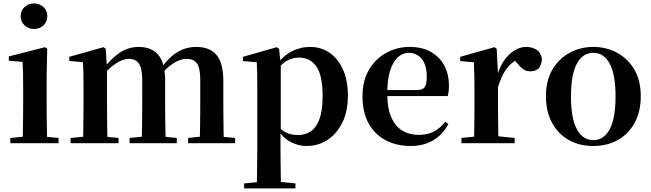

<svg xmlns="http://www.w3.org/2000/svg" viewBox="-20 -821 3734 1101"><path d="M39.2 0V-29.9L145.8 -40.2H207.8L315.8 -29.9V0ZM109.6 0Q110.6 -25.5 111.3 -67.4Q111.9 -109.4 112.4 -154.8Q112.9 -200.3 112.9 -234.8V-308Q112.9 -358.3 112.3 -394.3Q111.6 -430.4 109.6 -466.2L30.5 -472.9V-497.4L238.1 -550.4L250.8 -541.7L247.4 -387.9V-234.8Q247.4 -200.3 247.9 -154.8Q248.4 -109.4 249.2 -67.4Q250.1 -25.5 251.1 0ZM174.8 -655Q143.6 -655 121 -675.4Q98.5 -695.9 98.5 -728.8Q98.5 -760.3 121 -780.9Q143.6 -801.4 174.8 -801.4Q206.5 -801.4 228.9 -780.9Q251.3 -760.3 251.3 -728.8Q251.3 -695.9 228.9 -675.4Q206.5 -655 174.8 -655Z M385 0V-29.9L490.6 -40.2H553.7L659.6 -29.9V0ZM455.2 0Q456.9 -25.5 457.4 -67.4Q457.9 -109.4 458.4 -154.8Q458.9 -200.3 458.9 -234.8V-311.2Q458.9 -360.7 458.4 -394.1Q457.9 -427.5 455.2 -464.5L377.1 -471.4V-495.2L573.2 -550.4L586.2 -541.7L593.6 -431V-428V-234.8Q593.6 -200.3 594.1 -154.8Q594.6 -109.4 595.1 -67.4Q595.6 -25.5 596.6 0ZM723.1 0V-29.9L825.5 -40.2H889.6L993.8 -29.9V0ZM791.9 0Q793.6 -25.5 794.1 -66.9Q794.6 -108.4 795.1 -153.8Q795.6 -199.3 795.6 -234.8V-362.5Q795.6 -428.5 776.7 -456Q757.7 -483.5 720.4 -483.5Q683.1 -483.5 642.6 -455.9Q602.1 -428.3 562.2 -379.4L557 -425.7H573.3Q617.5 -486.3 666.8 -519.1Q716.1 -551.9 776.1 -551.9Q849.1 -551.9 888 -505.8Q926.9 -459.6 926.9 -360.5V-234.8Q926.9 -199.3 927.4 -153.8Q927.9 -108.4 928.7 -66.9Q929.6 -25.5 930.6 0ZM1058.8 0V-29.9L1156.8 -40.2H1222.8L1328.3 -29.9V0ZM1125.1 0Q1126.4 -25.5 1126.9 -66.9Q1127.4 -108.4 1127.9 -153.8Q1128.4 -199.3 1128.4 -234.8V-362.5Q1128.4 -432 1108.9 -457.7Q1089.5 -483.5 1051.1 -483.5Q1014.1 -483.5 975.4 -459Q936.7 -434.5 894 -382.8L887.1 -433.9H906.7Q952.1 -496.4 1000.5 -524.2Q1049 -551.9 1104.9 -551.9Q1183.8 -551.9 1222.2 -505.2Q1260.6 -458.4 1260.6 -357V-234.8Q1260.6 -199.3 1261.1 -153.8Q1261.6 -108.4 1262.1 -66.9Q1262.6 -25.5 1263.6 0Z M1379.9 259.3V230.8L1489 220.1H1568.4L1674.1 230.8V259.3ZM1452.4 259.3Q1453.4 217.3 1453.9 174.2Q1454.4 131 1454.9 89.9Q1455.4 48.8 1455.4 13.8V-308.7Q1455.4 -358.5 1454.9 -393Q1454.4 -427.5 1452.4 -463.8L1373.2 -470.7V-495.2L1567.2 -550.4L1580.2 -540.9L1588.8 -460.8L1590.1 -455V-75.6L1588.4 -63V13Q1588.4 47.8 1588.9 89.3Q1589.4 130.8 1589.9 174Q1590.4 217.3 1591.4 259.3ZM1738.1 16.2Q1690 16.2 1646.7 -6.7Q1603.4 -29.6 1567.3 -82.3H1555.1L1573.6 -97.8Q1601.5 -67.8 1628.5 -57.3Q1655.6 -46.7 1690.1 -46.7Q1730.7 -46.7 1762.3 -67.9Q1793.8 -89.1 1811.9 -138.2Q1830 -187.4 1830 -270.1Q1830 -389.4 1793.9 -440.1Q1757.8 -490.8 1695.6 -490.8Q1664.3 -490.8 1634.4 -477.5Q1604.5 -464.2 1567 -421.1L1552.1 -437.5H1560.5Q1598.3 -497.6 1649.7 -524.8Q1701.1 -551.9 1758.6 -551.9Q1820.4 -551.9 1868.9 -519.1Q1917.5 -486.2 1946.2 -423.5Q1974.9 -360.9 1974.9 -271.4Q1974.9 -182.3 1943 -117.9Q1911.1 -53.5 1857.7 -18.6Q1804.3 16.2 1738.1 16.2Z M2335.2 16.2Q2254.8 16.2 2192.2 -16.5Q2129.6 -49.1 2094.1 -113Q2058.6 -176.9 2058.6 -268.8Q2058.6 -358.8 2096.6 -422.2Q2134.5 -485.7 2196.2 -518.8Q2257.9 -551.9 2328.4 -551.9Q2402.1 -551.9 2452.5 -522.5Q2502.8 -493.1 2528.6 -443.2Q2554.4 -393.3 2554.4 -330.9Q2554.4 -296.1 2547.7 -270.2H2117.1V-304.6H2372.4Q2404.5 -304.6 2415.9 -322.2Q2427.3 -339.8 2427.3 -380.4Q2427.3 -446.3 2399.2 -482.2Q2371.1 -518 2323.1 -518Q2289.7 -518 2261.6 -492.9Q2233.6 -467.8 2217.1 -416Q2200.7 -364.1 2200.7 -282.7Q2200.7 -200.5 2223.9 -148.2Q2247 -95.8 2287.8 -71.7Q2328.5 -47.5 2380.4 -47.5Q2433.4 -47.5 2469.9 -67.7Q2506.3 -87.9 2533.2 -123.2L2551.1 -109.9Q2519.6 -49.8 2464.7 -16.8Q2409.7 16.2 2335.2 16.2Z M2626.2 0V-29.9L2734.3 -41.2H2820.8L2931.2 -29.9V0ZM2697.2 0Q2698.9 -25.5 2699.4 -67.4Q2699.9 -109.4 2700.4 -154.8Q2700.9 -200.3 2700.9 -234.8V-310.2Q2700.9 -360.7 2700 -394.1Q2699.2 -427.5 2697.2 -463.8L2619.1 -470.7V-495.2L2815.2 -550.4L2828.2 -541.7L2835.6 -398.7V-397.7V-234.8Q2835.6 -200.3 2836.1 -154.8Q2836.6 -109.4 2837.1 -67.4Q2837.6 -25.5 2838.6 0ZM2835.4 -320.2 2802.3 -380.9H2829.4Q2844 -435.6 2870.6 -473.9Q2897.3 -512.2 2930.4 -532.1Q2963.5 -551.9 2996.6 -551.9Q3030.2 -551.9 3055.4 -536.8Q3080.7 -521.7 3087.7 -484.5Q3086.9 -453.2 3071.2 -432.6Q3055.4 -411.9 3021.2 -411.9Q2996.5 -411.9 2978.2 -425.8Q2960 -439.6 2940.8 -464.4L2917.8 -490.9L2954.4 -485.1Q2911.5 -463.1 2883.2 -424.7Q2854.9 -386.2 2835.4 -320.2Z M3382 16.2Q3302.7 16.2 3241.5 -18.3Q3180.3 -52.8 3145.5 -117Q3110.6 -181.2 3110.6 -269.8Q3110.6 -359.1 3147.8 -422Q3185 -484.9 3246.9 -518.4Q3308.8 -551.9 3382 -551.9Q3456.1 -551.9 3518.1 -518.8Q3580 -485.6 3617.2 -422.7Q3654.4 -359.8 3654.4 -269.8Q3654.4 -180.5 3619 -116.3Q3583.6 -52 3522.4 -17.9Q3461.2 16.2 3382 16.2ZM3382 -17.5Q3443 -17.5 3476.4 -80.1Q3509.7 -142.6 3509.7 -268.1Q3509.7 -394.2 3476.4 -456.1Q3443 -518 3382 -518Q3321.7 -518 3288 -456.1Q3254.2 -394.2 3254.2 -268.1Q3254.2 -142.6 3288 -80.1Q3321.7 -17.5 3382 -17.5Z"/></svg>

Font: Noto Serif KR ExtraLight
Style: Regular
Weight: 200
Designer: Ryoko NISHIZUKA 西塚涼子 (kana & ideographs); Frank Grießhammer (Latin, Greek & Cyrillic); Wenlong ZHANG 张文龙 (bopomofo); San
Foundry: Adobe
Version: Version 2.002-H1;hotconv 1.1.0;makeotfexe 2.6.0